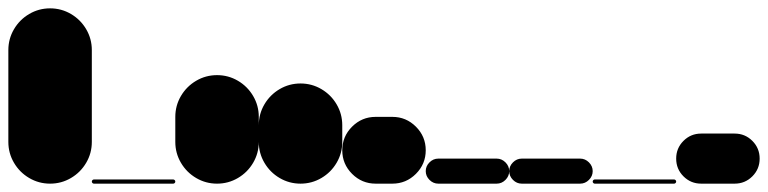

<svg xmlns="http://www.w3.org/2000/svg" viewBox="-20 -440 1840 460"><path d="M0 -100H200V-320H0ZM100 -200Q73 -200 50 -186.5Q27 -173 13.5 -150Q0 -127 0 -100Q0 -73 13.5 -50Q27 -27 50 -13.5Q73 0 100 0Q127 0 150 -13.5Q173 -27 186.5 -50Q200 -73 200 -100Q200 -127 186.5 -150Q173 -173 150 -186.5Q127 -200 100 -200ZM100 -420Q73 -420 50 -406.5Q27 -393 13.5 -370Q0 -347 0 -320Q0 -293 13.5 -270Q27 -247 50 -233.5Q73 -220 100 -220Q127 -220 150 -233.5Q173 -247 186.5 -270Q200 -293 200 -320Q200 -347 186.5 -370Q173 -393 150 -406.5Q127 -420 100 -420Z M205 -10Q203 -10 201.5 -8.5Q200 -7 200 -5Q200 -3 201.5 -1.5Q203 0 205 0H395Q397 0 398.5 -1.5Q400 -3 400 -5Q400 -7 398.5 -8.5Q397 -10 395 -10Z M400 -100H600V-160H400ZM500 -200Q473 -200 450 -186.5Q427 -173 413.5 -150Q400 -127 400 -100Q400 -73 413.5 -50Q427 -27 450 -13.5Q473 0 500 0Q527 0 550 -13.5Q573 -27 586.5 -50Q600 -73 600 -100Q600 -127 586.5 -150Q573 -173 550 -186.5Q527 -200 500 -200ZM500 -260Q473 -260 450 -246.5Q427 -233 413.5 -210Q400 -187 400 -160Q400 -133 413.5 -110Q427 -87 450 -73.5Q473 -60 500 -60Q527 -60 550 -73.5Q573 -87 586.5 -110Q600 -133 600 -160Q600 -187 586.5 -210Q573 -233 550 -246.5Q527 -260 500 -260Z M600 -100H800V-140H600ZM700 -200Q673 -200 650 -186.5Q627 -173 613.5 -150Q600 -127 600 -100Q600 -73 613.5 -50Q627 -27 650 -13.5Q673 0 700 0Q727 0 750 -13.5Q773 -27 786.5 -50Q800 -73 800 -100Q800 -127 786.5 -150Q773 -173 750 -186.5Q727 -200 700 -200ZM700 -240Q673 -240 650 -226.5Q627 -213 613.5 -190Q600 -167 600 -140Q600 -113 613.5 -90Q627 -67 650 -53.5Q673 -40 700 -40Q727 -40 750 -53.5Q773 -67 786.5 -90Q800 -113 800 -140Q800 -167 786.5 -190Q773 -213 750 -226.5Q727 -240 700 -240Z M880 -160Q847 -160 823.5 -136.5Q800 -113 800 -80Q800 -47 823.5 -23.5Q847 0 880 0H920Q953 0 976.5 -23.5Q1000 -47 1000 -80Q1000 -113 976.5 -136.5Q953 -160 920 -160Z M1030 -60Q1018 -60 1009 -51Q1000 -42 1000 -30Q1000 -18 1009 -9Q1018 0 1030 0H1170Q1182 0 1191 -9Q1200 -18 1200 -30Q1200 -42 1191 -51Q1182 -60 1170 -60Z M1230 -60Q1218 -60 1209 -51Q1200 -42 1200 -30Q1200 -18 1209 -9Q1218 0 1230 0H1370Q1382 0 1391 -9Q1400 -18 1400 -30Q1400 -42 1391 -51Q1382 -60 1370 -60Z M1405 -10Q1403 -10 1401.5 -8.5Q1400 -7 1400 -5Q1400 -3 1401.5 -1.5Q1403 0 1405 0H1595Q1597 0 1598.5 -1.5Q1600 -3 1600 -5Q1600 -7 1598.5 -8.5Q1597 -10 1595 -10Z M1660 -120Q1635 -120 1617.5 -102.5Q1600 -85 1600 -60Q1600 -35 1617.5 -17.5Q1635 0 1660 0H1740Q1765 0 1782.5 -17.5Q1800 -35 1800 -60Q1800 -85 1782.5 -102.5Q1765 -120 1740 -120Z"/></svg>

Font: Wavefont ExtraBold
Style: Regular
Weight: 800
Monospace: yes
Version: Version 3.005;gftools[0.9.33]